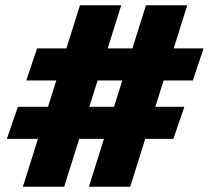

<svg xmlns="http://www.w3.org/2000/svg" viewBox="-20 -710 794 730"><path d="M692 -690 475 0H318L535 -690ZM681 -304 639 -182H6L48 -304ZM441 -690 224 0H67L284 -690ZM754 -526 713 -404H80L121 -526Z"/></svg>

Font: Exo 2 Black
Style: Italic
Weight: 900
Italic angle: -8°
Designer: Natanael Gama
Foundry: Natanael Gama
Version: Version 2.010